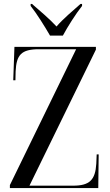

<svg xmlns="http://www.w3.org/2000/svg" viewBox="-20 -951 555 971"><path d="M233 -771H298C322 -816 364 -882 395 -921V-931H387C349 -897 299 -856 266 -817C231 -855 180 -898 142 -931H135V-921C166 -882 207 -816 233 -771ZM30 0H477L479 -170H469L467 -123C462 -41 433 -12 350 -12H129L465 -700V-714H53L47 -545H58L59 -590C63 -673 87 -702 177 -702H365L30 -15Z"/></svg>

Font: Noto Serif Display Condensed
Style: Regular
Weight: 400
Width: 3
Designer: Monotype Design Team
Foundry: Monotype Imaging Inc.
Version: Version 2.009